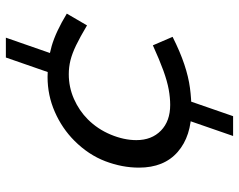

<svg xmlns="http://www.w3.org/2000/svg" viewBox="-100 -572 814 654"><g transform="rotate(-90 307.0 -245.0)"><path d="M448 -466.2H380.5L438.1 -632H505.7ZM170.8 142 230.5 -30.3H298L238.3 142ZM381.1 -417.7Q336.9 -417.7 297 -400.1Q257 -382.4 227.4 -352.8Q194.1 -319.5 175.4 -274.6Q156.7 -229.6 156.7 -187.6Q156.7 -135.4 189.1 -103.8Q221.5 -72.3 276.6 -72.3Q301.3 -72.3 329.2 -77.3Q357.2 -82.4 393.3 -95.4Q429.5 -108.5 479.6 -131.3L508.5 -64.1Q457.1 -38.3 414.5 -24.1Q371.9 -9.9 334.7 -5Q297.5 0 261 0Q170.1 0 116.6 -46.6Q63 -93.2 63 -178.8Q63 -235.8 84.8 -293.2Q106.6 -350.5 154.4 -398.4Q196.7 -440.7 253 -465.3Q309.3 -490 371.9 -490Q429.2 -490 477.5 -475.9Q525.9 -461.8 587.6 -424.4L547.5 -355.6Q508.2 -379 479.9 -392.7Q451.6 -406.3 428.6 -412Q405.5 -417.7 381.1 -417.7Z"/></g></svg>

Font: Intel One Mono Light
Style: Italic
Weight: 300
Italic angle: -16°
Monospace: yes
Designer: Fred Shallcrass
Foundry: Frere-Jones Type LLC
Version: Version 1.004